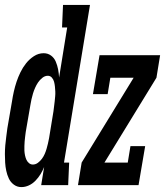

<svg xmlns="http://www.w3.org/2000/svg" viewBox="-38 -755 673 783"><path d="M49 8Q32 8 18.5 -2Q5 -12 -2 -27Q-9 -42 -12.5 -58.5Q-16 -75 -17 -92Q-18 -109 -18 -126.5Q-18 -144 -16.5 -162Q-15 -180 -12.5 -197.5Q-10 -215 -8 -232L11 -342Q14 -362 18.5 -382Q23 -402 29.5 -421.5Q36 -441 45.5 -460.5Q55 -480 68.5 -497Q82 -514 100.5 -526Q119 -538 140 -538Q157 -538 170 -528.5Q183 -519 189.5 -503.5Q196 -488 199 -472Q202 -456 203 -439L236 -643H215L219 -735H329L223 -92H244L240 0H130L142 -74Q136 -59 127.5 -45Q119 -31 107 -18.5Q95 -6 80 1Q65 8 49 8ZM96 -84Q107 -84 116.5 -91Q126 -98 133 -107.5Q140 -117 144.5 -127.5Q149 -138 152 -148.5Q155 -159 157.5 -169.5Q160 -180 162 -191L180 -301Q181 -311 182.5 -321Q184 -331 185 -341.5Q186 -352 187 -362Q188 -372 187.5 -382Q187 -392 186 -402Q185 -412 182.5 -421.5Q180 -431 173.5 -438.5Q167 -446 157 -446Q145 -446 134.5 -437.5Q124 -429 117 -418.5Q110 -408 105 -396.5Q100 -385 96.5 -373.5Q93 -362 90.5 -350.5Q88 -339 86 -327L67 -217Q66 -207 64.5 -197.5Q63 -188 62.5 -178.5Q62 -169 61.5 -159.5Q61 -150 61.5 -140.5Q62 -131 64 -121.5Q66 -112 69.5 -104Q73 -96 80 -90Q87 -84 96 -84ZM280 0 295 -92 507 -438H412L401 -371H341L368 -530H615L600 -438L388 -92H483L494 -159H554L527 0Z"/></svg>

Font: Iosevka Slab SmBdExObl
Style: Regular
Weight: 600
Width: 7
Italic angle: -9°
Monospace: yes
Designer: Belleve Invis
Foundry: Belleve Invis
Version: Version 11.1.0; ttfautohint (v1.8.3)